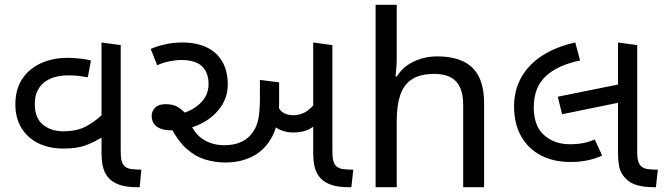

<svg xmlns="http://www.w3.org/2000/svg" viewBox="-20 -780 2769 800"><path d="M244 -161Q185 -161 140 -183Q95 -205 69.5 -246.5Q44 -288 44 -345Q44 -408 72.5 -451Q101 -494 150.5 -516.5Q200 -539 263 -539Q285 -539 313 -536Q341 -533 359 -528L346 -458Q329 -461 310 -463.5Q291 -466 266 -466Q199 -466 162 -435Q125 -404 125 -346Q125 -288 159 -260.5Q193 -233 243 -233Q299 -233 336 -252Q373 -271 408 -304V-210Q377 -190 340 -175.5Q303 -161 244 -161ZM551 0Q508 0 479.5 -9.5Q451 -19 434 -37Q418 -54 410.5 -79Q403 -104 403 -148V-603L483 -592V-152Q483 -125 486 -112.5Q489 -100 495 -92Q506 -78 527.5 -75.5Q549 -73 569 -73L562 0Z M920 -103Q874 -103 833 -116Q792 -129 757 -160.5Q722 -192 694 -245L715 -303Q771 -311 810 -345.5Q849 -380 849 -430Q849 -478 821.5 -504Q794 -530 735 -530Q713 -530 685.5 -524.5Q658 -519 635 -508L608 -576Q632 -587 667 -595Q702 -603 738 -603Q799 -603 841.5 -582.5Q884 -562 906.5 -523Q929 -484 929 -428Q929 -373 896.5 -329.5Q864 -286 811 -261.5Q758 -237 694 -237Q667 -237 649 -244Q631 -251 621.5 -264.5Q612 -278 612 -297Q612 -317 626.5 -331.5Q641 -346 671 -346Q702 -346 722 -333.5Q742 -321 764 -295L778 -256Q796 -217 832 -196Q868 -175 914 -175Q952 -175 979 -186Q1006 -197 1023 -216Q1048 -244 1055.5 -280Q1063 -316 1063 -371V-447L1143 -437V-349Q1143 -267 1114.5 -212Q1086 -157 1035.5 -130Q985 -103 920 -103ZM1201 -228Q1176 -228 1152 -237Q1128 -246 1108 -269Q1088 -292 1074 -333L1132 -356Q1140 -324 1158 -312Q1176 -300 1200 -300Q1236 -300 1262 -319.5Q1288 -339 1310 -373L1327 -291Q1302 -261 1273.5 -244.5Q1245 -228 1201 -228ZM1433 0Q1390 0 1361.5 -9.5Q1333 -19 1316 -37Q1300 -54 1292.5 -79Q1285 -104 1285 -148V-603L1365 -592V-152Q1365 -125 1368 -112.5Q1371 -100 1377 -92Q1388 -78 1409.5 -75.5Q1431 -73 1452 -73L1444 0Z M1633 -537Q1633 -518 1631.5 -498Q1630 -478 1628 -462H1634Q1651 -490 1677 -508Q1703 -526 1735 -535.5Q1767 -545 1801 -545Q1866 -545 1909.5 -524.5Q1953 -504 1975 -461Q1997 -418 1997 -349V0H1910V-343Q1910 -408 1881 -440Q1852 -472 1790 -472Q1730 -472 1696 -449.5Q1662 -427 1647.5 -383.5Q1633 -340 1633 -277V0H1545V-760H1633Z M2357 -105Q2286 -105 2233 -133Q2180 -161 2151 -213Q2122 -265 2122 -337Q2122 -404 2152 -457.5Q2182 -511 2239 -548Q2296 -585 2377 -603L2397 -528Q2304 -509 2254 -462.5Q2204 -416 2204 -333Q2204 -255 2247 -217Q2290 -179 2354 -179Q2386 -179 2411 -184Q2436 -189 2458 -199L2489 -132Q2462 -119 2428.5 -112Q2395 -105 2357 -105ZM2322 -304 2304 -377 2571 -431V-355ZM2703 0Q2668 0 2637.5 -7.5Q2607 -15 2586 -37Q2567 -57 2561 -81.5Q2555 -106 2555 -148V-603L2635 -592V-152Q2635 -125 2638 -112.5Q2641 -100 2647 -92Q2658 -78 2679 -75.5Q2700 -73 2721 -73L2713 0Z"/></svg>

Font: lguzrati05
Style: Book
Weight: 400
Designer: Jelle Bosma - Monotype Design Team, Universal Thirst
Foundry: Monotype Imaging Inc.
Version: Version 2.106